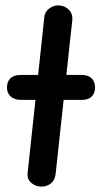

<svg xmlns="http://www.w3.org/2000/svg" viewBox="-20 -695 397 715"><path d="M134 0Q113 0 96.5 -14Q80 -28 83 -52L145 -631Q147 -652 163.5 -663.5Q180 -675 197 -675Q219 -675 235.5 -659.5Q252 -644 249 -618L187 -46Q184 -23 169 -11.5Q154 0 134 0ZM59 -323Q34 -323 20 -335.5Q6 -348 6 -369Q6 -391 19 -403.5Q32 -416 58 -416H283Q308 -416 321 -403.5Q334 -391 334 -369Q334 -348 321.5 -335.5Q309 -323 284 -323Z"/></svg>

Font: Edu SA Beginner SemiBold
Style: Regular
Weight: 600
Version: Version 1.003